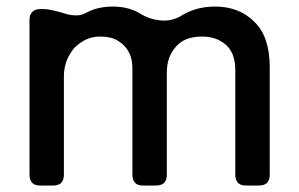

<svg xmlns="http://www.w3.org/2000/svg" viewBox="-20 -574 924 594"><path d="M113.3 -545.9Q113.3 -545.9 113.3 -545.9Q127.9 -545.9 148.4 -541Q168.9 -536.1 183.6 -531.2Q199.2 -526.4 215.8 -526.4Q232.4 -526.4 246.1 -534.2Q263.7 -543.9 284.2 -548.8Q305.7 -553.7 329.1 -553.7Q354.5 -553.7 376 -547.9Q397.5 -542 415 -531.2Q443.4 -513.7 478.5 -510.7Q512.7 -507.8 543 -526.4Q543 -526.4 543 -527.3Q543.9 -527.3 543.9 -527.3Q565.4 -540 590.8 -546.9Q616.2 -553.7 645.5 -553.7Q682.6 -553.7 712.9 -542Q743.2 -530.3 766.6 -506.8Q791 -483.4 802.7 -448.2Q814.5 -413.1 814.5 -366.2Q814.5 -254.9 814.5 -33.2Q814.5 -16.6 805.7 -7.8Q796.9 0 781.2 0Q767.6 0 741.2 0Q724.6 0 716.8 -7.8Q708 -16.6 708 -33.2Q708 -140.6 708 -356.4Q708 -383.8 700.2 -404.3Q692.4 -423.8 677.7 -436.5Q662.1 -449.2 644.5 -455.1Q626 -460.9 605.5 -460.9Q585.9 -460.9 570.3 -457Q553.7 -453.1 541 -444.3Q537.1 -441.4 532.2 -437.5Q528.3 -433.6 524.4 -429.7Q517.6 -421.9 512.7 -414.1Q507.8 -406.2 503.9 -396.5Q500 -385.7 498 -374Q496.1 -361.3 496.1 -347.7Q496.1 -243.2 496.1 -33.2Q496.1 -16.6 487.3 -7.8Q478.5 0 461.9 0Q449.2 0 422.9 0Q406.2 0 398.4 -7.8Q389.6 -16.6 389.6 -33.2Q389.6 -142.6 389.6 -363.3Q389.6 -384.8 382.8 -403.3Q376 -420.9 362.3 -434.6Q347.7 -448.2 330.1 -455.1Q311.5 -460.9 290 -460.9Q274.4 -460.9 260.7 -457Q247.1 -453.1 234.4 -445.3Q221.7 -437.5 210.9 -426.8Q201.2 -416 193.4 -401.4Q185.5 -387.7 181.6 -371.1Q177.7 -355.5 177.7 -336.9Q177.7 -235.4 177.7 -33.2Q177.7 -16.6 168.9 -7.8Q160.2 0 144.5 0Q130.9 0 104.5 0Q87.9 0 80.1 -7.8Q71.3 -16.6 71.3 -33.2Q71.3 -192.4 71.3 -512.7Q71.3 -529.3 80.1 -537.1Q87.9 -545.9 104.5 -545.9Q107.4 -545.9 113.3 -545.9Z"/></svg>

Font: DeepSea
Style: Medium
Weight: 500
Designer: Stem
Version: Version 3.019;git-0a5106e0b